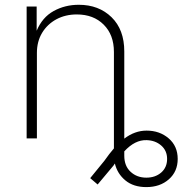

<svg xmlns="http://www.w3.org/2000/svg" viewBox="-20 -573 781 795"><path d="M585.9 201.7Q532.7 201.7 499.3 174.1Q465.8 146.5 455.6 104Q452.6 107.9 449.7 112.8L384.3 190.9L353.5 164.6L412.1 92.8Q432.6 63.5 451.7 41.5V-357.9Q451.7 -428.7 409.4 -470.9Q367.2 -513.2 297.9 -513.2Q251 -513.2 213.6 -493.2Q176.3 -473.1 154.5 -437.3Q132.8 -401.4 132.8 -353.5V0H90.3V-545.9H131.8V-445.8Q155.3 -501.5 202.1 -527.3Q249 -553.2 306.2 -553.2Q389.2 -553.2 441.9 -501.7Q494.6 -450.2 494.6 -359.9V1Q538.1 -32.2 586.9 -32.2Q641.1 -32.2 678.5 0Q715.8 32.2 715.8 85Q715.8 137.2 679.2 169.4Q642.6 201.7 585.9 201.7ZM494.6 53.7V71.8Q494.6 114.3 520.8 138.4Q546.9 162.6 585.9 162.6Q623 162.6 647.5 141.4Q671.9 120.1 671.9 85Q671.9 50.8 647.5 29.5Q623 8.3 587.4 7.3Q539.1 5.4 494.6 53.7Z"/></svg>

Font: Inter Extra Light
Style: Regular
Weight: 200
Designer: Rasmus Andersson
Foundry: rsms
Version: Version 4.000;git-3c8e0fc